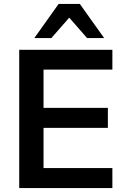

<svg xmlns="http://www.w3.org/2000/svg" viewBox="-20 -959 635 979"><path d="M78 0V-705H553V-604H202V-409H530V-307H202V-102H553V0ZM155 -765 279 -939H387L511 -765H424L333 -869L242 -765Z"/></svg>

Font: Mulish ExtraLight
Style: Bold
Weight: 700
Version: Version 3.603